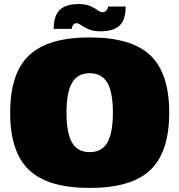

<svg xmlns="http://www.w3.org/2000/svg" viewBox="-20 -904 882 944"><path d="M123 -632Q216 -720 421 -720Q626 -720 719 -632Q812 -544 812 -350Q812 -156 719 -68Q626 20 421 20Q216 20 123 -68Q30 -156 30 -350Q30 -544 123 -632ZM507.5 -497.5Q480 -544 421 -544Q362 -544 334.5 -497.5Q307 -451 307 -350Q307 -249 334.5 -202.5Q362 -156 421 -156Q480 -156 507.5 -202.5Q535 -249 535 -350Q535 -451 507.5 -497.5ZM244 -762Q244 -826 273.5 -855Q303 -884 368 -884Q402 -884 424.5 -874Q447 -864 460 -854Q473 -844 484 -844Q495 -844 501.5 -851Q508 -858 510 -865L511 -872H598Q598 -808 568.5 -779Q539 -750 474 -750Q440 -750 416.5 -760Q393 -770 379.5 -780Q366 -790 355 -790Q347 -790 341 -783Q335 -776 334 -769L332 -762Z"/></svg>

Font: Fivo Sans Modern ExtBlk
Style: Regular
Weight: 950
Designer: Alexander Slobzheninov
Foundry: Alexander Slobzheninov
Version: 1.0